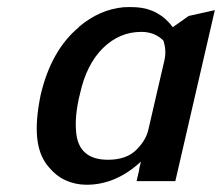

<svg xmlns="http://www.w3.org/2000/svg" viewBox="-20 -500 613 530"><path d="M92 -237Q121 -362 199 -426H198Q255 -474 321 -480Q338 -481 356 -480Q419 -476 457 -425L501 -456L573 -472L464 0H357L364 -30V-32Q365 -35 365 -37L369 -54Q300 10 219 10Q188 10 160.5 -2.5Q133 -15 110 -44.5Q87 -74 82.5 -121Q78 -168 92 -237ZM201 -242Q186 -183 190 -137Q196 -59 278 -59Q329 -59 356.5 -86.5Q384 -114 390 -144Q398 -179 413 -243.5Q428 -308 434 -334Q440 -361 431 -388Q407 -412 370 -412Q310 -412 264.5 -367.5Q219 -323 201 -242Z"/></svg>

Font: Coval
Style: Medium Italic
Weight: 500
Foundry: Context Ltd
Version: Version 001.000